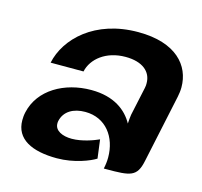

<svg xmlns="http://www.w3.org/2000/svg" viewBox="-83 -607 740 705"><g transform="rotate(15 287.5 -254.5)"><path d="M409.2 -182.5C384.2 -227.5 335.8 -266.7 248.3 -266.7C146.7 -266.7 55 -215 35 -125C32.5 -114.2 31.7 -103.3 31.7 -94.2C31.7 -22.5 95 8.3 190 8.3C255.8 8.3 314.2 -15.8 335 -29.2L325.8 -100C305.8 -90.8 263.3 -75 224.2 -75C189.2 -75 159.2 -88.3 159.2 -115.8C159.2 -118.3 159.2 -121.7 160 -125C168.3 -164.2 203.3 -183.3 247.5 -183.3C326.7 -183.3 371.7 -120 371.7 -43.3C371.7 -29.2 370 -15 366.7 0H375C468.3 0 492.5 -2.5 505.8 -66.7L560.8 -325C563.3 -337.5 565 -349.2 565 -361.7C565 -444.2 504.2 -516.7 360 -516.7C195 -516.7 97.5 -420 77.5 -325H202.5C213.3 -375 264.2 -416.7 338.3 -416.7C403.3 -416.7 437.5 -386.7 437.5 -343.3C437.5 -337.5 437.5 -331.7 435.8 -325L412.5 -216.7C410.8 -206.7 410 -194.2 409.2 -182.5Z"/></g></svg>

Font: BoonHome
Style: Bold Oblique
Weight: 700
Italic angle: -12°
Designer: Sungsit Sawaiwan
Foundry: Sungsit Sawaiwan
Version: Version 0.2